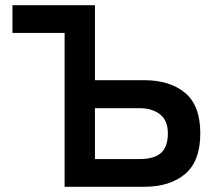

<svg xmlns="http://www.w3.org/2000/svg" viewBox="-20 -720 828 740"><path d="M229 0V-593H28V-700H346V-411H534Q635 -411 693.5 -362Q752 -313 752 -206Q752 -99 693.5 -49.5Q635 0 534 0ZM346 -107H519Q574 -107 600.5 -130.5Q627 -154 627 -206Q627 -256 596.5 -279.5Q566 -303 519 -303H346Z"/></svg>

Font: Zen Kaku Gothic Antique
Style: Bold
Weight: 700
Designer: Yoshimichi Ohira
Foundry: Positype
Version: Version 1.001